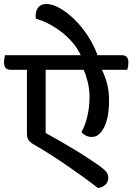

<svg xmlns="http://www.w3.org/2000/svg" viewBox="-52 -889 664 963"><path d="M459 -539Q473 -512 484 -473Q495 -434 495 -386Q495 -300 470.5 -251Q446 -202 409 -202Q392 -202 378.5 -209Q365 -216 357 -227Q376 -262 386.5 -307.5Q397 -353 397 -401Q397 -442 388 -478Q379 -514 368 -539H177V-222Q212 -203 250 -181Q288 -159 323.5 -137.5Q359 -116 390 -95.5Q421 -75 443 -60Q467 -43 479 -29.5Q491 -16 491 3Q491 24 476.5 37.5Q462 51 439 54Q410 31 372 3.5Q334 -24 291.5 -53.5Q249 -83 204.5 -111.5Q160 -140 118 -164Q99 -175 91 -186.5Q83 -198 83 -221V-539H0Q-32 -539 -32 -577Q-32 -585 -30.5 -594.5Q-29 -604 -27 -612H353Q337 -647 310.5 -677.5Q284 -708 252.5 -731.5Q221 -755 188.5 -771.5Q156 -788 128 -795Q127 -798 127 -802.5Q127 -807 127 -812Q127 -836 140.5 -852.5Q154 -869 180 -869Q211 -869 248 -848Q285 -827 321 -792Q357 -757 388 -710Q419 -663 437 -612H560Q592 -612 592 -575Q592 -567 590.5 -557Q589 -547 586 -539Z"/></svg>

Font: Baloo 2 Medium
Style: Regular
Weight: 500
Designer: Sarang Kulkarni and Ek Type
Foundry: Ek Type
Version: Version 1.640;hotconv 1.0.111;makeotfexe 2.5.65597; ttfautoh